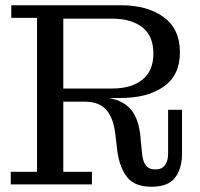

<svg xmlns="http://www.w3.org/2000/svg" viewBox="-20 -702 763 731"><path d="M21 0V-48H121V-634H23V-682H441Q541 -682 603 -637Q665 -592 665 -503Q665 -415 603 -372Q541 -329 441 -329H394Q455 -318 483.5 -278.5Q512 -239 516 -166L521 -117Q523 -90 534.5 -73.5Q546 -57 571 -57Q597 -57 608.5 -73.5Q620 -90 620 -117V-284H673V-118Q673 -60 646.5 -25.5Q620 9 557 9Q493 9 464.5 -27Q436 -63 427 -124L419 -192Q412 -252 385 -283.5Q358 -315 301 -315H221V-48H330V0ZM407 -631H221V-365H407Q480 -365 522 -398.5Q564 -432 564 -498Q564 -565 522 -598Q480 -631 407 -631Z"/></svg>

Font: Montagu Slab 144pt
Style: Regular
Weight: 400
Designer: Florian Karsten
Foundry: Florian Karsten
Version: Version 1.000; ttfautohint (v1.8.3)